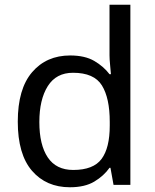

<svg xmlns="http://www.w3.org/2000/svg" viewBox="-20 -780 655 810"><path d="M275 10Q175 10 115 -59.5Q55 -129 55 -267Q55 -405 115.5 -475.5Q176 -546 276 -546Q338 -546 377.5 -523Q417 -500 442 -467H448Q447 -480 444.5 -505.5Q442 -531 442 -546V-760H530V0H459L446 -72H442Q418 -38 378 -14Q338 10 275 10ZM289 -63Q374 -63 408.5 -109.5Q443 -156 443 -250V-266Q443 -366 410 -419.5Q377 -473 288 -473Q217 -473 181.5 -416.5Q146 -360 146 -265Q146 -169 181.5 -116Q217 -63 289 -63Z"/></svg>

Font: Noto Sans Sogdian
Style: Regular
Weight: 400
Designer: Monotype Design Team
Foundry: Monotype Imaging Inc.
Version: Version 2.002; ttfautohint (v1.8.4.7-5d5b)